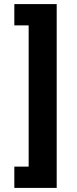

<svg xmlns="http://www.w3.org/2000/svg" viewBox="-20 -780 374 938"><path d="M50 138V34H120V-656H50V-760H257V138Z"/></svg>

Font: Anuphan
Style: Bold
Weight: 700
Designer: Mike Abbink, Paul van der Laan, Pieter van Rosmalen, Mint Tantisuwanna
Foundry: Bold Monday; Cadson Demak
Version: Version 3.002;hotconv 1.0.109;makeotfexe 2.5.65596